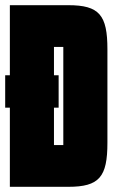

<svg xmlns="http://www.w3.org/2000/svg" viewBox="-20 -720 448 740"><path d="M18 0H243C363 0 394 -38 394 -170V-530C394 -662 363 -700 243 -700H18V-430H0V-305H18ZM188 -161V-305H206V-430H188V-539H224V-161Z"/></svg>

Font: Queering Heavy
Style: Bold
Weight: 900
Designer: Adam Naccarato
Foundry: adamnac
Version: Version 2.000;hotconv 1.0.109;makeotfexe 2.5.65596